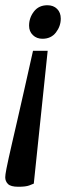

<svg xmlns="http://www.w3.org/2000/svg" viewBox="-28 -546 252 733"><path d="M42 167Q13 167 2.5 156.5Q-8 146 -8 131Q-8 126 -7 119Q-6 112 -3.5 98.5Q-1 85 5 58Q10 35 18 0.5Q26 -34 37.5 -84Q49 -134 64 -200.5Q79 -267 98 -352H154L101 155Q97 157 83.5 162Q70 167 42 167ZM134 -398Q112 -398 97.5 -412Q83 -426 83 -448Q83 -478 101.5 -502Q120 -526 153 -526Q176 -526 190 -512Q204 -498 204 -475Q204 -446 185.5 -422Q167 -398 134 -398Z"/></svg>

Font: Faustina Medium
Style: Italic
Weight: 500
Italic angle: -8°
Designer: Alfonso Garcia
Foundry: http://www.omnibus-type.com
Version: Version 1.200